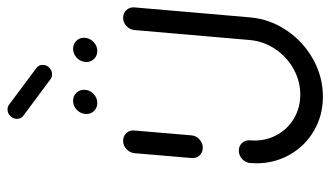

<svg xmlns="http://www.w3.org/2000/svg" viewBox="-200 -658 860 499"><g transform="rotate(-90 229.5 -409.0)"><path d="M94.4 -311.5Q82.2 -311.5 74.4 -320Q66.7 -328.5 67.8 -340.7L80.4 -489.3Q81.9 -501.5 91.1 -510Q100.4 -518.5 112.6 -518.5Q124.8 -518.5 132.8 -509.8Q140.7 -501.1 139.3 -489.3L126.7 -340.7Q125.6 -328.5 116.1 -320Q106.7 -311.5 94.4 -311.5ZM432.2 -518.5Q444.4 -518.5 452.4 -509.8Q460.4 -501.1 459.3 -488.9L433.3 -188.5Q428.9 -137 399.4 -93.5Q370 -50 324.3 -24.6Q278.5 0.7 227.4 0.7Q178.9 0.7 139.3 -22.2Q99.6 -45.2 76.9 -84.8Q54.1 -124.4 54.1 -172.2Q54.1 -177.4 54.8 -188.5Q55.9 -200.7 65.4 -209.3Q74.8 -217.8 87 -217.8Q99.3 -217.8 107 -209.3Q114.8 -200.7 113.7 -188.5Q113.3 -184.4 113.3 -177Q113.3 -144.1 128.9 -116.9Q144.4 -89.6 171.7 -73.9Q198.9 -58.1 232.6 -58.1Q267.8 -58.1 299.3 -75.6Q330.7 -93 350.9 -123Q371.1 -153 374.4 -188.5L400.4 -488.9Q401.5 -501.1 410.7 -509.8Q420 -518.5 432.2 -518.5ZM317.4 -613.7Q317.4 -628.1 327.6 -638.3Q337.8 -648.5 351.9 -648.5Q363.7 -648.5 372 -640.4Q380.4 -632.2 380.4 -620.4Q380.4 -606.3 370 -595.9Q359.6 -585.6 345.9 -585.6Q334.1 -585.6 325.7 -593.7Q317.4 -601.9 317.4 -613.7ZM182.2 -613.7Q182.2 -628.1 192.4 -638.3Q202.6 -648.5 216.3 -648.5Q228.9 -648.5 237 -640.2Q245.2 -631.9 245.2 -619.6Q245.2 -605.9 234.8 -595.7Q224.4 -585.6 210.7 -585.6Q198.9 -585.6 190.6 -593.7Q182.2 -601.9 182.2 -613.7ZM169.6 -794.1Q169.6 -804.4 176.9 -811.7Q184.1 -818.9 194.1 -818.9Q201.5 -818.9 206.7 -814.8L301.9 -743.7Q306.3 -740.7 308.3 -735.9Q310.4 -731.1 309.6 -725.6Q309.3 -716.3 302 -709.8Q294.8 -703.3 285.6 -703.3Q277 -703.3 273 -707L177.4 -778.1Q169.6 -784.1 169.6 -794.1Z"/></g></svg>

Font: 26F Galaxy Sans Medium
Style: Italic
Weight: 500
Italic angle: -5°
Designer: C₂₉H₂₅N₃O₅
Version: Version 1.200